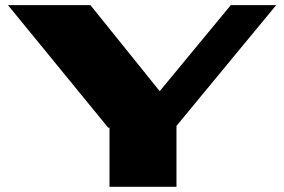

<svg xmlns="http://www.w3.org/2000/svg" viewBox="-20 -720 1093 739"><path d="M10.7 -700.2H328.1L594.7 -369.1L868.2 -700.2H1043L659.2 -235.4V-1H401.4V-228.5H396.5Z"/></svg>

Font: Polsku
Style: Regular
Weight: 400
Designer: Sebastien Sanfilippo
Version: Version 1.1